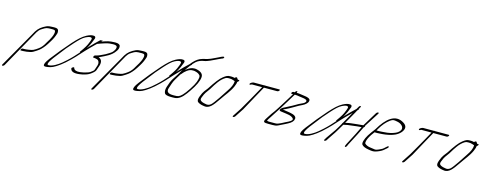

<svg xmlns="http://www.w3.org/2000/svg" viewBox="-72 -1510 6329 2503"><g transform="rotate(15 3092.5 -259.0)"><path d="M-11 156 254.5 -319C273.1 -354 287.7 -379 301.6 -394C309.6 -404 322.3 -414 341.1 -425C390.5 -455 392.9 -457 469.8 -457C486.8 -457 497.8 -455 502.4 -452C520.4 -440 508.8 -392 492.1 -358C477.3 -328 471.9 -315 442.7 -270C419.4 -226 393.6 -193 363 -172C341.1 -157 323.5 -143 300.4 -133C278.1 -123 211.7 -113 185.3 -113H159.7C153.3 -113 144.2 -106 140.2 -98C136.3 -90 137.5 -83 143.9 -83H169.5C173.5 -83 178.3 -83 182.7 -84C205.1 -84 234.7 -88 270.6 -96C290.6 -100 314.5 -112 341.2 -131C365.9 -147 383 -160 393.4 -170C428.8 -205 451.5 -233 493.5 -304C514.7 -337 532.9 -376 546.6 -420C550.5 -432 549.4 -446 545.3 -462C541.2 -478 524.6 -487 495.6 -487H475.6C466.6 -487 454.1 -486 438.6 -485L417.5 -483C395.1 -479 372 -469 345.7 -453C291.9 -420 269.6 -394 230.5 -319L-41 156C-45.9 164 -43.3 171 -35.3 171C-27.3 171 -15.9 164 -11 156Z M1111.6 -481C1074.2 -446 1030.8 -405 989.3 -360C979.8 -349 971.1 -340 966.4 -334C969.5 -339 975 -349 983.6 -363C1004 -397 1014.9 -426 1026 -455C1047.4 -495 1041.1 -515 1009.8 -515C988.2 -517 957.9 -509 919.7 -489C864.1 -459 822.2 -418 758.2 -348C733.8 -321 695.9 -277 646.2 -217C622.5 -188 585 -140 532 -73C490.9 -19 476.4 15 486.6 31C494.8 41 523.7 40 574.5 27C593.5 22 617.7 11 647.9 -8C678.1 -27 712.2 -52 750.2 -85C797.7 -128 834 -163 857.7 -189L952.5 -293C1034.2 -380 1103.2 -442 1138.7 -477C1140.7 -479 1142.6 -481 1144.6 -483ZM898.5 -260 833.7 -189C797.4 -149 724.6 -84 707.1 -71C662 -34 595.3 9 542.3 9C504.3 9 542.3 -55 645 -182C679.6 -230 727 -287 787 -353C837.5 -408 873.1 -445 914.4 -466C932.7 -475 938.3 -476 954.2 -482C980.5 -489 994.2 -485 998.4 -471C1000.9 -462 976.8 -401 969 -386C959.6 -368 947.1 -342 928.2 -316C915.6 -299 908.5 -288 903.8 -281L896 -271C891.2 -264 891.3 -260 898.5 -260Z M1287.7 -473C1319.7 -473 1337.2 -466 1339.9 -451C1341 -435 1337.1 -419 1326.2 -403C1308.9 -376 1302 -370 1269.6 -349C1243 -331 1208.3 -312 1163.2 -293C1155.7 -290 1148.1 -287 1139.3 -283C1124.1 -277 1109 -275 1094.2 -270C1080.6 -266 1072.4 -239 1081.6 -238C1098.4 -238 1116.4 -235 1134.8 -229C1153.3 -223 1163 -205 1165.1 -178C1165.6 -167 1159.3 -145 1147.1 -112C1139.6 -93 1140.5 -85 1127 -73C1106.7 -54 1085.6 -41 1063.2 -33C1006.1 -16 1008.1 -17 962.9 -10C914.5 -4 884.3 -18 878.2 -38L875.1 -46C872.6 -53 866.1 -52 854.6 -45C835.7 -33 841.3 -24 843.9 -17C853.1 11 889.2 27 959.6 18C994.7 13 1006.3 12 1052.2 -3C1081.7 -13 1110.4 -31 1139.5 -58C1152.2 -70 1159.3 -80 1162.5 -88C1170.7 -111 1179.8 -134 1186.9 -158C1202.5 -212 1188.7 -246 1146.6 -261C1158.6 -265 1181.3 -276 1216 -293C1250.7 -310 1283.8 -329 1309.6 -351C1326.5 -365 1342.4 -383 1357.7 -406C1373 -429 1378.4 -450 1375.2 -470C1372 -492 1349.5 -503 1307.5 -503L1252.8 -500C1226 -497 1198.9 -491 1170.9 -481C1159.7 -477 1149.4 -473 1138.6 -470C1116.6 -463 1101.9 -456 1080.3 -448C1070.3 -443 1065.2 -438 1063.6 -432C1061.7 -425 1062.9 -414 1074.1 -420L1103.2 -431C1111.6 -434 1121.2 -438 1131.2 -441C1165.1 -452 1203.4 -466 1238.6 -470Z M1194 156 1459.5 -319C1478.1 -354 1492.7 -379 1506.6 -394C1514.6 -404 1527.3 -414 1546.1 -425C1595.5 -455 1597.9 -457 1674.8 -457C1691.8 -457 1702.8 -455 1707.4 -452C1725.4 -440 1713.8 -392 1697.1 -358C1682.3 -328 1676.9 -315 1647.7 -270C1624.4 -226 1598.6 -193 1568 -172C1546.1 -157 1528.5 -143 1505.4 -133C1483.1 -123 1416.7 -113 1390.3 -113H1364.7C1358.3 -113 1349.2 -106 1345.2 -98C1341.3 -90 1342.5 -83 1348.9 -83H1374.5C1378.5 -83 1383.3 -83 1387.7 -84C1410.1 -84 1439.7 -88 1475.6 -96C1495.6 -100 1519.5 -112 1546.2 -131C1570.9 -147 1588 -160 1598.4 -170C1633.8 -205 1656.5 -233 1698.5 -304C1719.7 -337 1737.9 -376 1751.6 -420C1755.5 -432 1754.4 -446 1750.3 -462C1746.2 -478 1729.6 -487 1700.6 -487H1680.6C1671.6 -487 1659.1 -486 1643.6 -485L1622.5 -483C1600.1 -479 1577 -469 1550.7 -453C1496.9 -420 1474.6 -394 1435.5 -319L1164 156C1159.1 164 1161.7 171 1169.7 171C1177.7 171 1189.1 164 1194 156Z M2316.6 -481C2279.2 -446 2235.8 -405 2194.3 -360C2184.8 -349 2176.1 -340 2171.4 -334C2174.5 -339 2180 -349 2188.6 -363C2209 -397 2219.9 -426 2231 -455C2252.4 -495 2246.1 -515 2214.8 -515C2193.2 -517 2162.9 -509 2124.7 -489C2069.1 -459 2027.2 -418 1963.2 -348C1938.8 -321 1900.9 -277 1851.2 -217C1827.5 -188 1790 -140 1737 -73C1695.9 -19 1681.4 15 1691.6 31C1699.8 41 1728.7 40 1779.5 27C1798.5 22 1822.7 11 1852.9 -8C1883.1 -27 1917.2 -52 1955.2 -85C2002.7 -128 2039 -163 2062.7 -189L2157.5 -293C2239.2 -380 2308.2 -442 2343.7 -477C2345.7 -479 2347.6 -481 2349.6 -483ZM2103.5 -260 2038.7 -189C2002.4 -149 1929.6 -84 1912.1 -71C1867 -34 1800.3 9 1747.3 9C1709.3 9 1747.3 -55 1850 -182C1884.6 -230 1932 -287 1992 -353C2042.5 -408 2078.1 -445 2119.4 -466C2137.7 -475 2143.3 -476 2159.2 -482C2185.5 -489 2199.2 -485 2203.4 -471C2205.9 -462 2181.8 -401 2174 -386C2164.6 -368 2152.1 -342 2133.2 -316C2120.6 -299 2113.5 -288 2108.8 -281L2101 -271C2096.2 -264 2096.3 -260 2103.5 -260Z M2234.5 -319C2238.9 -322 2241.3 -324 2243.2 -327C2262.7 -352 2282.2 -371 2302.1 -385C2334 -407 2347.9 -412 2382.3 -412C2395.1 -412 2405.9 -411 2413.6 -408C2440.8 -402 2461.3 -391 2473.7 -376C2488.6 -365 2485.6 -333 2466.7 -281C2457.7 -256 2437.9 -220 2407.8 -174C2377.6 -128 2353 -96 2334.3 -77C2295.8 -38 2278.2 -34 2231.8 -34H2209.8C2141.8 -34 2116.6 -60 2135.2 -112C2145 -140 2162 -201 2183.8 -235ZM2275.3 -390C2283.6 -403 2298.3 -424 2321.3 -454C2344.3 -484 2365 -508 2384.5 -525C2413.9 -551 2454.6 -565 2492.6 -570C2511 -572 2545.7 -587 2563.6 -594C2581.6 -601 2605.5 -615 2625.5 -623C2642.9 -630 2689.7 -656 2702.2 -659C2719.2 -663 2736.1 -675 2727 -687C2721.9 -693 2699.5 -686 2658.6 -664C2646.7 -658 2637.2 -653 2627.3 -649C2609 -642 2581.8 -626 2567.1 -621C2551.5 -616 2516.8 -601 2499.2 -599C2483.2 -597 2473.6 -593 2456.5 -588C2414.9 -576 2381.5 -554 2340.9 -510C2327 -495 2302 -462 2264.3 -411C2250.8 -393 2229.5 -357 2199.2 -305L2153.8 -235C2136 -207 2119.3 -167 2103.2 -114C2092.4 -78 2093.7 -48 2106.8 -26C2115.4 -13 2146 -4 2191 -4H2216.8C2224.8 -4 2233.6 -4 2243.6 -5C2291.2 -8 2337.8 -41 2383.8 -105C2395.7 -121 2405.6 -136 2414.3 -148C2475.8 -237 2508.2 -307 2510.7 -356C2514 -397 2485.1 -425 2423.4 -439C2411 -442 2399.3 -443 2387.8 -442C2354.2 -442 2317.1 -425 2275.3 -390Z M2941.7 -416C2940.5 -375 2920.8 -329 2883.7 -276C2868.9 -252 2842.7 -212 2804.7 -156C2766.6 -100 2740 -65 2723.7 -50C2701.8 -31 2677 -25 2649.1 -33C2618.6 -38 2595.5 -46 2582 -59C2571.9 -69 2571.8 -85 2582.6 -109C2604.6 -168 2619.5 -182 2657.6 -235C2685.5 -282 2708.1 -317 2726.8 -342C2753.3 -379 2782.8 -407 2815 -426C2825.4 -432 2837.8 -435 2852.2 -435H2869C2884 -435 2899.1 -433 2912.6 -428C2922.6 -424 2944.2 -419 2941.7 -416ZM2868 -465C2836 -465 2816.5 -456 2778.2 -426C2738.4 -396 2691.2 -333 2630.1 -238C2617.7 -221 2604.4 -204 2591.5 -188C2578.6 -172 2565.3 -145 2551.6 -109C2537.8 -73 2536.5 -48 2549.1 -33C2567.8 -18 2592.8 -8 2624.4 -3L2652.4 1C2679.6 3 2706.4 -8 2733.4 -32C2757.3 -54 2787.8 -93 2825.5 -150C2867.1 -213 2924.2 -277 2956.2 -350C2973.4 -389 2973.3 -397 2976.7 -418C2983.1 -421 2988.6 -426 2992.6 -432C2999.5 -442 2997.9 -447 2987.9 -447H2975.9C2974.4 -448 2970.9 -453 2965.8 -461L2960.3 -470C2955.7 -477 2938.3 -472 2929.9 -459C2912.8 -463 2898.8 -465 2889.8 -465Z M3067.4 23 3143.6 -93C3181.4 -161 3217 -227 3249.5 -287C3272.8 -330 3290.6 -359 3310.8 -398C3318.7 -414 3325.8 -426 3331 -435H3512C3520 -435 3531.4 -442 3536.3 -450C3541.3 -458 3539.7 -465 3531.7 -465H3342C3340.8 -466 3339.6 -467 3337.2 -467C3334.8 -467 3332.8 -466 3330 -465H3186C3175.6 -465 3137.4 -450 3137.5 -432C3137.7 -414 3163.8 -435 3170.2 -435H3307C3301.8 -426 3294.7 -414 3287.2 -399C3279.7 -384 3265.5 -358 3243.3 -320C3221.1 -282 3181.2 -207 3113.6 -93L3037.4 23C3032.5 31 3035.1 38 3043.1 38C3051.1 38 3062.5 31 3067.4 23Z M3743.5 -451C3768.3 -451 3783.9 -448 3807.1 -444C3841.2 -438 3912.7 -437 3911.4 -408C3911 -391 3886.1 -375 3869.7 -368C3857.2 -363 3842.8 -356 3825.7 -347C3807.4 -335 3703.7 -277 3668.6 -261C3650.3 -253 3636.7 -245 3626.8 -238C3580.2 -197 3617 -193 3647.9 -190C3686.3 -186 3700.7 -182 3733.9 -177C3759.6 -173 3787.6 -159 3797.7 -144C3811.1 -125 3787.9 -109 3758 -92L3738.1 -82C3721.8 -73 3705 -67 3689.1 -57C3677.5 -50 3658 -41 3627.6 -29C3619.2 -26 3607.3 -24 3592.9 -24H3510.5C3500.5 -24 3490.5 -26 3481.4 -30C3487.9 -41 3489.3 -48 3496.7 -59L3515.5 -87C3536.7 -122 3572 -174 3615.9 -243C3633.4 -271 3670.6 -333 3689.2 -362C3707.1 -389 3727.7 -425 3743.5 -451ZM3739.7 -488 3736.1 -481H3715.3C3708.9 -481 3699.8 -474 3695.8 -466C3691.9 -458 3693.1 -451 3699.5 -451H3719.5C3713.5 -442 3706.8 -429 3697.7 -414C3675.5 -376 3654.9 -346 3629.6 -304C3599.5 -254 3580.8 -227 3550.3 -180C3521.6 -140 3507.7 -124 3485.5 -87L3464.3 -54C3428.2 1 3448.7 6 3507.7 6H3563.7C3578.6 6 3590.2 5 3599.4 4C3617.4 3 3648.1 -10 3690 -33C3716.3 -47 3727.9 -50 3757 -67C3802.1 -90 3825.5 -117 3828.8 -147C3832.6 -177 3805 -197 3749 -207C3737.7 -209 3727.7 -210 3719.7 -212C3698.9 -216 3664.9 -219 3643.7 -224C3646.8 -226 3659.2 -231 3678.8 -240C3698.3 -249 3728.6 -265 3770.1 -289L3802.4 -308C3812.7 -314 3823.1 -320 3834 -326C3863.9 -342 3895.3 -353 3917.6 -374C3943.9 -399 3946.4 -410 3947.2 -428C3948.1 -450 3913.5 -463 3879.4 -467C3829.9 -472 3801.7 -481 3760.1 -481L3763.7 -488C3768 -497 3766.4 -503 3760 -503C3753.6 -503 3744 -497 3739.7 -488Z M4570.6 -481C4533.2 -446 4489.8 -405 4448.3 -360C4438.8 -349 4430.1 -340 4425.4 -334C4428.5 -339 4434 -349 4442.6 -363C4463 -397 4473.9 -426 4485 -455C4506.4 -495 4500.1 -515 4468.8 -515C4447.2 -517 4416.9 -509 4378.7 -489C4323.1 -459 4281.2 -418 4217.2 -348C4192.8 -321 4154.9 -277 4105.2 -217C4081.5 -188 4044 -140 3991 -73C3949.9 -19 3935.4 15 3945.6 31C3953.8 41 3982.7 40 4033.5 27C4052.5 22 4076.7 11 4106.9 -8C4137.1 -27 4171.2 -52 4209.2 -85C4256.7 -128 4293 -163 4316.7 -189L4411.5 -293C4493.2 -380 4562.2 -442 4597.7 -477C4599.7 -479 4601.6 -481 4603.6 -483ZM4357.5 -260 4292.7 -189C4256.4 -149 4183.6 -84 4166.1 -71C4121 -34 4054.3 9 4001.3 9C3963.3 9 4001.3 -55 4104 -182C4138.6 -230 4186 -287 4246 -353C4296.5 -408 4332.1 -445 4373.4 -466C4391.7 -475 4397.3 -476 4413.2 -482C4439.5 -489 4453.2 -485 4457.4 -471C4459.9 -462 4435.8 -401 4428 -386C4418.6 -368 4406.1 -342 4387.2 -316C4374.6 -299 4367.5 -288 4362.8 -281L4355 -271C4350.2 -264 4350.3 -260 4357.5 -260Z M4589.7 -515 4586.5 -509C4574.7 -487 4562.8 -473 4554.1 -453L4542.2 -431L4445.6 -261C4442.1 -258 4439.7 -254 4437.7 -251C4435.7 -248 4434.5 -245 4434.9 -242C4425.1 -223 4388.2 -162 4375.6 -143L4285.1 -14C4279.6 -5 4276.2 2 4272.7 7L4268.3 14C4262.9 23 4264.9 29 4272.9 29C4280.9 29 4292.9 23 4298.3 14L4302.7 7C4306.2 2 4311.1 -6 4316.6 -15C4342.3 -57 4375.9 -99 4400.3 -142L4453.4 -232C4456.6 -238 4459.8 -238 4466.2 -238C4471 -238 4479 -240 4489.7 -243C4500.5 -246 4518.5 -249 4542.5 -251C4566.5 -253 4596.1 -257 4631.6 -262C4652 -265 4676 -265 4694.4 -267L4644.2 -164L4559.2 -1C4549.3 18 4546.2 30 4549.8 35C4553.4 40 4559.4 37 4568.2 29C4575.7 22 4578.8 8 4583.2 -1L4668.6 -165L4721.2 -272C4731.5 -278 4737.9 -290 4733.8 -296L4859.7 -493C4864.7 -501 4862.1 -508 4854.1 -508C4846.1 -508 4834.7 -501 4829.7 -493L4710.2 -297C4679.8 -295 4665.8 -294 4627.1 -289C4588.3 -284 4522.3 -279 4499.6 -272C4489.6 -269 4482.8 -268 4479.6 -268C4476.4 -268 4473.6 -267 4472.4 -266C4491.4 -302 4545.3 -390 4566.2 -431L4578.5 -454L4610.5 -509L4613.7 -515C4617.7 -523 4615.6 -530 4609.2 -530C4602.8 -530 4593.7 -523 4589.7 -515Z M4892.7 -276C4895.1 -280 4899.9 -288 4907.8 -302C4942.6 -362 4983.9 -410 5028.9 -443C5064.8 -469 5080.4 -466 5116.8 -459C5167.2 -452 5210.9 -421 5208.2 -383C5206.9 -356 5178.1 -328 5146.2 -314C5105 -295 5054.7 -283 4992.7 -280C4968.3 -279 4951.1 -276 4926.3 -276ZM4874.6 -246H4910.5C4936.1 -246 4954.1 -249 4979.3 -250C5026.9 -253 5098.4 -268 5121.1 -279L5144.4 -288C5174.3 -302 5198.2 -320 5218.5 -343C5258.6 -394 5254.8 -435 5204.1 -466C5081.1 -545 4966.9 -446 4875.8 -289C4837.6 -236 4835.1 -239 4801 -184C4765.5 -126 4745.9 -64 4767.1 -46C4781.7 -29 4811.3 -16 4854.8 -9C4882.4 -4 4900 -2 4912 -2C4935.6 -1 4967.1 -10 5005.4 -28C5041.7 -45 5051.7 -56 5080.7 -81L5093 -92C5112.2 -108 5101.6 -126 5084.5 -111L5071.4 -100C5028.4 -60 5031.2 -65 4986.9 -44C4967.4 -35 4950.2 -30 4935.4 -31C4920.6 -32 4900.2 -35 4873.1 -40C4842.1 -44 4817 -54 4798.4 -71C4794.8 -76 4792.8 -82 4793.7 -90C4796 -119 4812.2 -156 4840.9 -200C4850.3 -215 4861.7 -230 4874.6 -246Z M5353.4 23 5429.6 -93C5467.4 -161 5503 -227 5535.5 -287C5558.8 -330 5576.6 -359 5596.8 -398C5604.7 -414 5611.8 -426 5617 -435H5798C5806 -435 5817.4 -442 5822.3 -450C5827.3 -458 5825.7 -465 5817.7 -465H5628C5626.8 -466 5625.6 -467 5623.2 -467C5620.8 -467 5618.8 -466 5616 -465H5472C5461.6 -465 5423.4 -450 5423.5 -432C5423.7 -414 5449.8 -435 5456.2 -435H5593C5587.8 -426 5580.7 -414 5573.2 -399C5565.7 -384 5551.5 -358 5529.3 -320C5507.1 -282 5467.2 -207 5399.6 -93L5323.4 23C5318.5 31 5321.1 38 5329.1 38C5337.1 38 5348.5 31 5353.4 23Z M6172.7 -416C6171.5 -375 6151.8 -329 6114.7 -276C6099.9 -252 6073.7 -212 6035.7 -156C5997.6 -100 5971 -65 5954.7 -50C5932.8 -31 5908 -25 5880.1 -33C5849.6 -38 5826.5 -46 5813 -59C5802.9 -69 5802.8 -85 5813.6 -109C5835.6 -168 5850.5 -182 5888.6 -235C5916.5 -282 5939.1 -317 5957.8 -342C5984.3 -379 6013.8 -407 6046 -426C6056.4 -432 6068.8 -435 6083.2 -435H6100C6115 -435 6130.1 -433 6143.6 -428C6153.6 -424 6175.2 -419 6172.7 -416ZM6099 -465C6067 -465 6047.5 -456 6009.2 -426C5969.4 -396 5922.2 -333 5861.1 -238C5848.7 -221 5835.4 -204 5822.5 -188C5809.6 -172 5796.3 -145 5782.6 -109C5768.8 -73 5767.5 -48 5780.1 -33C5798.8 -18 5823.8 -8 5855.4 -3L5883.4 1C5910.6 3 5937.4 -8 5964.4 -32C5988.3 -54 6018.8 -93 6056.5 -150C6098.1 -213 6155.2 -277 6187.2 -350C6204.4 -389 6204.3 -397 6207.7 -418C6214.1 -421 6219.6 -426 6223.6 -432C6230.5 -442 6228.9 -447 6218.9 -447H6206.9C6205.4 -448 6201.9 -453 6196.8 -461L6191.3 -470C6186.7 -477 6169.3 -472 6160.9 -459C6143.8 -463 6129.8 -465 6120.8 -465Z"/></g></svg>

Font: MewTooHand
Style: UltimateCondIta
Weight: 400
Designer: Mew Too, Robert Jablonski
Version: Version 0.77